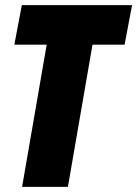

<svg xmlns="http://www.w3.org/2000/svg" viewBox="-20 -731 537 751"><path d="M66.4 0H245.6L341.8 -556.2H467.3L496.6 -710.9H65.4L36.1 -556.2H162.6Z"/></svg>

Font: Roboto Flex Super Cond Black
Style: Italic
Weight: 900
Width: 3
Italic angle: -10°
Designer: Berlow after Robertson
Foundry: Google
Version: Version 3.200;Glyphs 3.3 (3311)